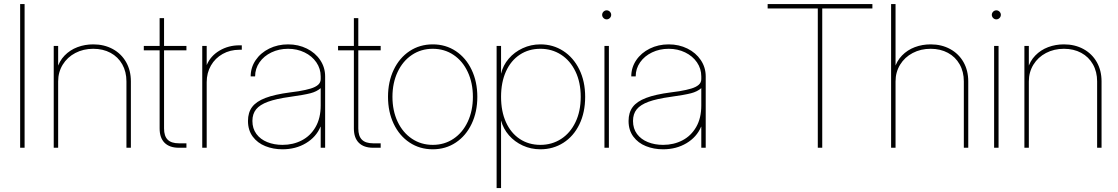

<svg xmlns="http://www.w3.org/2000/svg" viewBox="-20 -748 5662 972"><path d="M104.5 0H82V-727.5H104.5Z M274.4 0H252V-515.6H274.4V-398.4H268.6Q279.8 -439 307.1 -467Q334.5 -495.1 372.1 -509.3Q409.7 -523.4 452.1 -523.4Q507.3 -523.4 550.8 -499.8Q594.2 -476.1 618.4 -433.6Q642.6 -391.1 642.6 -335.9V0H620.1V-335.9Q620.1 -384.8 598.9 -422.4Q577.6 -460 539.6 -480.5Q501.5 -501 452.1 -501Q401.9 -501 361.3 -479.7Q320.8 -458.5 297.6 -420.7Q274.4 -382.8 274.4 -335.9Z M810.5 -656.2V-97.7Q810.5 -59.1 828.9 -40.8Q847.2 -22.5 885.7 -22.5H923.8V0H885.7Q838.4 0 813.2 -25.1Q788.1 -50.3 788.1 -97.7V-656.2ZM923.8 -493.2H708V-515.6H923.8Z M1003.9 -515.6H1026.4V-419.4H1026.9Q1045.9 -464.8 1091.1 -491.7Q1136.2 -518.6 1192.4 -518.6Q1198.2 -518.6 1204.1 -518.6V-496.1Q1200.2 -496.1 1198.2 -496.1Q1196.3 -496.1 1192.4 -496.1Q1145 -496.1 1107.2 -474.9Q1069.3 -453.6 1047.9 -416.3Q1026.4 -378.9 1026.4 -332V0H1003.9Z M1235.4 -135.7Q1235.4 -178.2 1256.3 -206.3Q1277.3 -234.4 1324 -252.2Q1370.6 -270 1449.2 -280.3Q1470.7 -283.2 1491.7 -286.1Q1529.3 -292.5 1553.2 -299.8Q1577.1 -307.1 1590.3 -318.6Q1603.5 -330.1 1603.5 -347.7V-361.3Q1603.5 -400.4 1581.5 -432.4Q1559.6 -464.4 1521.7 -482.7Q1483.9 -501 1438.5 -501Q1392.6 -501 1354.2 -482.7Q1315.9 -464.4 1293.7 -432.4Q1271.5 -400.4 1271.5 -361.3H1249Q1249 -406.2 1274.2 -443.4Q1299.3 -480.5 1342.8 -502Q1386.2 -523.4 1438.5 -523.4Q1490.2 -523.4 1533.2 -502.2Q1576.2 -481 1601.1 -443.8Q1626 -406.7 1626 -361.3V0H1603.5V-106.4H1602.5Q1580.6 -54.2 1528.8 -23.2Q1477.1 7.8 1410.2 7.8Q1363.3 7.8 1323.5 -8.1Q1283.7 -23.9 1259.5 -56.4Q1235.4 -88.9 1235.4 -135.7ZM1603.5 -213.9V-301.8Q1583.5 -284.2 1551.5 -275.9Q1519.5 -267.6 1449.2 -257.8Q1377.9 -248 1336.7 -232.9Q1295.4 -217.8 1276.6 -194.6Q1257.8 -171.4 1257.8 -135.7Q1257.8 -97.2 1278.1 -69.8Q1298.3 -42.5 1333 -28.6Q1367.7 -14.6 1410.2 -14.6Q1463.9 -14.6 1507.8 -37.4Q1551.8 -60.1 1577.6 -105Q1603.5 -149.9 1603.5 -213.9Z M1793.9 -656.2V-97.7Q1793.9 -59.1 1812.3 -40.8Q1830.6 -22.5 1869.1 -22.5H1907.2V0H1869.1Q1821.8 0 1796.6 -25.1Q1771.5 -50.3 1771.5 -97.7V-656.2ZM1907.2 -493.2H1691.4V-515.6H1907.2Z M1944.3 -257.8Q1944.3 -334 1973.1 -394.5Q2002 -455.1 2053.5 -489.3Q2105 -523.4 2170.9 -523.4Q2236.3 -523.4 2287.6 -489.3Q2338.9 -455.1 2367.7 -394.5Q2396.5 -334 2396.5 -257.8Q2396.5 -181.6 2367.7 -121.1Q2338.9 -60.5 2287.6 -26.4Q2236.3 7.8 2170.9 7.8Q2105 7.8 2053.5 -26.4Q2002 -60.5 1973.1 -121.1Q1944.3 -181.6 1944.3 -257.8ZM2374 -257.8Q2374 -328.1 2348.1 -383.5Q2322.3 -439 2276.1 -470Q2230 -501 2170.9 -501Q2111.8 -501 2065.4 -470Q2019 -439 1992.9 -383.5Q1966.8 -328.1 1966.8 -257.8Q1966.8 -187.5 1992.9 -132.1Q2019 -76.7 2065.4 -45.7Q2111.8 -14.6 2170.9 -14.6Q2230 -14.6 2276.1 -45.7Q2322.3 -76.7 2348.1 -132.1Q2374 -187.5 2374 -257.8Z M2494.1 -515.6H2516.6V-376H2517.1Q2526.4 -417 2555.2 -450.7Q2584 -484.4 2626 -503.9Q2668 -523.4 2715.8 -523.4Q2779.8 -523.4 2831.3 -490.2Q2882.8 -457 2912.6 -396.7Q2942.4 -336.4 2942.4 -257.8Q2942.4 -178.7 2913.1 -118.4Q2883.8 -58.1 2832 -25.1Q2780.3 7.8 2715.8 7.8Q2668 7.8 2626.5 -11.2Q2585 -30.3 2556.4 -63.2Q2527.8 -96.2 2517.1 -136.7H2516.6V204.1H2494.1ZM2919.9 -257.8Q2919.9 -331.1 2893.3 -386.2Q2866.7 -441.4 2820.3 -471.2Q2773.9 -501 2715.8 -501Q2656.7 -501 2611.6 -471.2Q2566.4 -441.4 2541.5 -386.5Q2516.6 -331.5 2516.6 -257.8Q2516.6 -184.1 2541.5 -129.2Q2566.4 -74.2 2611.6 -44.4Q2656.7 -14.6 2715.8 -14.6Q2773.9 -14.6 2820.3 -44.4Q2866.7 -74.2 2893.3 -129.4Q2919.9 -184.6 2919.9 -257.8Z M3040 -515.6H3062.5V0H3040ZM3028.3 -672.9Q3028.3 -679.2 3031.5 -684.3Q3034.7 -689.5 3039.8 -692.6Q3044.9 -695.8 3051.3 -695.8Q3057.6 -695.8 3062.7 -692.6Q3067.9 -689.5 3071 -684.3Q3074.2 -679.2 3074.2 -672.9Q3074.2 -666.5 3071 -661.4Q3067.9 -656.2 3062.7 -653.1Q3057.6 -649.9 3051.3 -649.9Q3044.9 -649.9 3039.8 -653.1Q3034.7 -656.2 3031.5 -661.4Q3028.3 -666.5 3028.3 -672.9Z M3162.1 -135.7Q3162.1 -178.2 3183.1 -206.3Q3204.1 -234.4 3250.7 -252.2Q3297.4 -270 3376 -280.3Q3397.5 -283.2 3418.5 -286.1Q3456.1 -292.5 3480 -299.8Q3503.9 -307.1 3517.1 -318.6Q3530.3 -330.1 3530.3 -347.7V-361.3Q3530.3 -400.4 3508.3 -432.4Q3486.3 -464.4 3448.5 -482.7Q3410.6 -501 3365.2 -501Q3319.3 -501 3281 -482.7Q3242.7 -464.4 3220.5 -432.4Q3198.2 -400.4 3198.2 -361.3H3175.8Q3175.8 -406.2 3200.9 -443.4Q3226.1 -480.5 3269.5 -502Q3313 -523.4 3365.2 -523.4Q3417 -523.4 3460 -502.2Q3502.9 -481 3527.8 -443.8Q3552.7 -406.7 3552.7 -361.3V0H3530.3V-106.4H3529.3Q3507.3 -54.2 3455.6 -23.2Q3403.8 7.8 3336.9 7.8Q3290 7.8 3250.2 -8.1Q3210.4 -23.9 3186.3 -56.4Q3162.1 -88.9 3162.1 -135.7ZM3530.3 -213.9V-301.8Q3510.3 -284.2 3478.3 -275.9Q3446.3 -267.6 3376 -257.8Q3304.7 -248 3263.4 -232.9Q3222.2 -217.8 3203.4 -194.6Q3184.6 -171.4 3184.6 -135.7Q3184.6 -97.2 3204.8 -69.8Q3225.1 -42.5 3259.8 -28.6Q3294.4 -14.6 3336.9 -14.6Q3390.6 -14.6 3434.6 -37.4Q3478.5 -60.1 3504.4 -105Q3530.3 -149.9 3530.3 -213.9Z M3866.2 -727.5H4396.5V-705.1H4142.6V0H4120.1V-705.1H3866.2Z M4513.7 0H4491.2V-727.5H4513.7V-398.4H4507.8Q4519 -439 4546.4 -467Q4573.7 -495.1 4611.3 -509.3Q4648.9 -523.4 4691.4 -523.4Q4746.6 -523.4 4790 -499.8Q4833.5 -476.1 4857.7 -433.6Q4881.8 -391.1 4881.8 -335.9V0H4859.4V-335.9Q4859.4 -384.8 4838.1 -422.4Q4816.9 -460 4778.8 -480.5Q4740.7 -501 4691.4 -501Q4641.1 -501 4600.6 -479.7Q4560.1 -458.5 4536.9 -420.7Q4513.7 -382.8 4513.7 -335.9Z M5012.7 -515.6H5035.2V0H5012.7ZM5001 -672.9Q5001 -679.2 5004.2 -684.3Q5007.3 -689.5 5012.5 -692.6Q5017.6 -695.8 5023.9 -695.8Q5030.3 -695.8 5035.4 -692.6Q5040.5 -689.5 5043.7 -684.3Q5046.9 -679.2 5046.9 -672.9Q5046.9 -666.5 5043.7 -661.4Q5040.5 -656.2 5035.4 -653.1Q5030.3 -649.9 5023.9 -649.9Q5017.6 -649.9 5012.5 -653.1Q5007.3 -656.2 5004.2 -661.4Q5001 -666.5 5001 -672.9Z M5188.5 0H5166V-515.6H5188.5V-398.4H5182.6Q5193.8 -439 5221.2 -467Q5248.5 -495.1 5286.1 -509.3Q5323.7 -523.4 5366.2 -523.4Q5421.4 -523.4 5464.8 -499.8Q5508.3 -476.1 5532.5 -433.6Q5556.6 -391.1 5556.6 -335.9V0H5534.2V-335.9Q5534.2 -384.8 5512.9 -422.4Q5491.7 -460 5453.6 -480.5Q5415.5 -501 5366.2 -501Q5315.9 -501 5275.4 -479.7Q5234.9 -458.5 5211.7 -420.7Q5188.5 -382.8 5188.5 -335.9Z"/></svg>

Font: Intratopia Thin
Style: Regular
Weight: 100
Designer: Rasmus Andersson
Foundry: rsms
Version: Version 3.000;Glyphs 3.2.3 (3260)